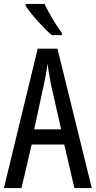

<svg xmlns="http://www.w3.org/2000/svg" viewBox="-20 -963 490 983"><path d="M208 -943H111V-934C137 -891 205 -817 245 -783H297V-794C269 -831 229 -897 208 -943ZM361 0H450L274 -714H173L0 0H90L142 -223H309ZM240 -535 293 -301H155L206 -536C214 -571 220 -607 223 -638C227 -607 233 -572 240 -535Z"/></svg>

Font: Noto Sans Ethiopic ExtCond
Style: Regular
Weight: 400
Width: 2
Designer: Monotype Design Team
Foundry: Monotype Imaging Inc.
Version: Version 2.102